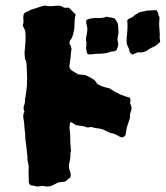

<svg xmlns="http://www.w3.org/2000/svg" viewBox="-20 -680 604 700"><path d="M460 -286Q459 -278 456 -270.5Q453 -263 454 -254Q454 -250 452 -244Q450 -237 447 -229.5Q444 -222 442 -214Q441 -207 440 -200.5Q439 -194 438 -189Q430 -174 416 -182Q409 -186 402.5 -189.5Q396 -193 388 -194Q382 -194 377 -198Q360 -206 354 -208.5Q348 -211 329 -213Q323 -214 317.5 -216Q312 -218 305 -216Q300 -214 294.5 -216.5Q289 -219 284 -220Q279 -221 273 -221.5Q267 -222 262 -223Q258 -222 248 -229.5Q238 -237 236 -233Q232 -223 234.5 -203.5Q237 -184 236 -175Q236 -154 239 -130Q236 -123 236.5 -116.5Q237 -110 236 -102Q235 -95 233.5 -89Q232 -83 231 -78Q231 -66 235.5 -54.5Q240 -43 236 -32Q228 -28 226.5 -25.5Q225 -23 217 -18Q207 -17 193 -15Q184 -11 174 -5.5Q164 0 150 0Q139 -2 134.5 -2Q130 -2 116 0Q110 -1 103.5 -2.5Q97 -4 91 -5Q85 -10 85 -18Q85 -28 84.5 -37.5Q84 -47 84 -56Q85 -65 84.5 -73Q84 -81 82 -89Q79 -96 80 -102.5Q81 -109 79 -116Q78 -127 77 -138.5Q76 -150 74 -161Q72 -172 72 -183.5Q72 -195 70 -206Q69 -215 68.5 -225Q68 -235 66 -245Q63 -258 67 -269Q71 -273 68 -275Q64 -286 68 -296Q72 -306 71 -316Q76 -342 78 -367Q80 -392 78 -417Q77 -430 77 -442.5Q77 -455 71 -466Q71 -473 70 -479.5Q69 -486 70 -493Q72 -511 73 -530Q74 -549 72 -568Q71 -570 69.5 -573Q68 -576 67 -578Q63 -586 63 -589Q67 -598 65.5 -607.5Q64 -617 66 -627Q70 -635 77.5 -637Q85 -639 91 -644Q102 -648 113 -651Q124 -654 135 -658Q138 -659 141.5 -659.5Q145 -660 148 -659Q158 -657 167.5 -657.5Q177 -658 186 -659Q200 -661 210 -654Q215 -651 220.5 -651.5Q226 -652 231 -652L256 -627Q252 -615 252 -602Q252 -589 251 -576Q250 -569 246.5 -555Q243 -541 238 -536Q229 -525 237 -514Q239 -513 239 -510Q239 -507 240 -505Q242 -502 240 -498Q239 -483 237 -468.5Q235 -454 233 -439Q233 -431 240 -424Q246 -420 252 -416.5Q258 -413 265 -409Q273 -408 279.5 -407.5Q286 -407 292 -406Q305 -400 317 -393Q329 -386 334 -374Q346 -367 357.5 -363.5Q369 -360 379 -358Q415 -333 453 -324Q457 -317 455.5 -311.5Q454 -306 455 -301Q457 -298 458 -294Q459 -290 460 -286ZM564 -527Q554 -518 549 -514.5Q544 -511 535 -507Q527 -504 521 -499Q506 -487 485 -489H481Q477 -487 472.5 -485Q468 -483 463 -481Q452 -487 452 -494Q451 -502 447.5 -508Q444 -514 442 -521Q441 -532 442 -543Q443 -554 444 -565Q446 -585 444 -607Q449 -612 455.5 -614Q462 -616 467 -621Q472 -626 478 -629Q484 -632 488 -635Q494 -637 498.5 -637.5Q503 -638 507 -639Q512 -641 517.5 -641.5Q523 -642 528 -642Q533 -642 537.5 -642.5Q542 -643 546 -643Q552 -643 553 -639Q557 -635 557 -630Q557 -625 560 -620Q562 -618 561.5 -614.5Q561 -611 561 -608Q560 -596 560.5 -584.5Q561 -573 562 -562Q563 -558 562.5 -554Q562 -550 562 -545Q562 -540 563 -535.5Q564 -531 564 -527ZM412 -566Q412 -563 412 -560Q412 -557 411 -554Q406 -537 411 -522Q412 -515 409.5 -509.5Q407 -504 406 -499Q401 -493 394 -493Q392 -492 388.5 -492Q385 -492 383 -491Q373 -487 361 -485.5Q349 -484 337 -484Q328 -484 319.5 -482.5Q311 -481 301 -482Q297 -486 297 -488Q296 -492 295 -496.5Q294 -501 294 -505Q294 -513 295 -520.5Q296 -528 293 -535Q293 -537 293.5 -540Q294 -543 294 -545Q297 -553 297 -560Q300 -576 296 -589Q295 -592 294.5 -596.5Q294 -601 294 -605Q299 -610 304 -611Q309 -612 314 -613Q320 -614 326 -614.5Q332 -615 338 -614Q346 -614 353.5 -615Q361 -616 368 -619Q375 -618 382 -616.5Q389 -615 396 -614L400 -610Q403 -606 405.5 -602Q408 -598 409 -595Q411 -587 411 -580Q411 -573 412 -566Z"/></svg>

Font: Daruma Drop One
Style: Regular
Weight: 400
Designer: Maniackers Design
Version: Version 1.000